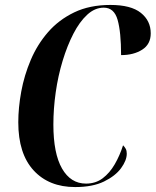

<svg xmlns="http://www.w3.org/2000/svg" viewBox="-20 -747 630 777"><path d="M284 10Q178 10 116 -57.5Q54 -125 54 -252Q54 -311 66 -376.5Q78 -442 104.5 -504.5Q131 -567 174.5 -617Q218 -667 280.5 -697Q343 -727 427 -727Q510 -727 550 -695Q590 -663 590 -612Q590 -568 555.5 -546Q521 -524 470 -524Q470 -617 456 -666.5Q442 -716 400 -716Q364 -716 333 -687.5Q302 -659 277 -610.5Q252 -562 233.5 -501Q215 -440 205.5 -373.5Q196 -307 196 -243Q196 -126 231 -65Q266 -4 328 -4Q367 -4 395.5 -25.5Q424 -47 444.5 -82.5Q465 -118 478 -159Q485 -152 489 -144.5Q493 -137 493 -125Q493 -98 470 -66.5Q447 -35 401 -12.5Q355 10 284 10Z"/></svg>

Font: Noto Serif Display ExtraCondensed
Style: Bold Italic
Weight: 700
Width: 2
Italic angle: -12°
Designer: Monotype Design Team
Foundry: Monotype Imaging Inc.
Version: Version 2.009